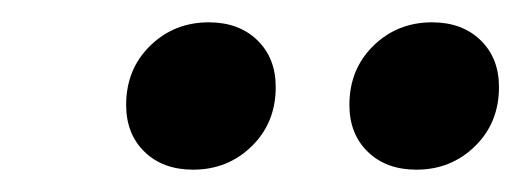

<svg xmlns="http://www.w3.org/2000/svg" viewBox="-20 -801 467 172"><path d="M93 -707Q93 -739 114.5 -760Q136 -781 167 -781Q194 -781 210.5 -765Q227 -749 227 -723Q227 -691 205.5 -670Q184 -649 153 -649Q126 -649 109.5 -665Q93 -681 93 -707ZM293 -707Q293 -739 314.5 -760Q336 -781 367 -781Q394 -781 410.5 -765Q427 -749 427 -723Q427 -691 405.5 -670Q384 -649 353 -649Q326 -649 309.5 -665Q293 -681 293 -707Z"/></svg>

Font: Fira Sans Condensed Medium
Style: Italic
Weight: 500
Width: 3
Italic angle: -8°
Designer: bBox Type GmbH & Carrois Corporate GbR & Edenspiekermann AG
Foundry: bBox Type GmbH & Carrois Corporate GbR & Edenspiekermann AG
Version: Version 4.301